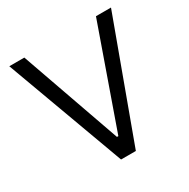

<svg xmlns="http://www.w3.org/2000/svg" viewBox="-164 -875 1004 1022"><g transform="rotate(-30 338.0 -363.5)"><path d="M117.9 -727.3 333.8 -115.1H342.3L558.2 -727.3H650.6L383.5 0H292.6L25.6 -727.3Z"/></g></svg>

Font: Inter Zeller
Style: Regular
Weight: 400
Designer: Rasmus Andersson; Joe Bland
Foundry: zeller
Version: Version 3.015;git-dec3a8cb1